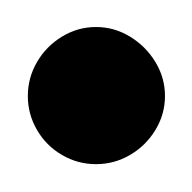

<svg xmlns="http://www.w3.org/2000/svg" viewBox="-20 -1230 140 140"><path d="M0.3 -1160Q0.3 -1146.7 7 -1135.2Q13.7 -1123.7 25.2 -1117Q36.7 -1110.3 50 -1110.3Q63.3 -1110.3 74.8 -1117Q86.3 -1123.7 93.3 -1135.2Q100.3 -1146.7 100.3 -1160Q100.3 -1173.3 93.3 -1184.8Q86.3 -1196.3 74.8 -1203.3Q63.3 -1210.3 50 -1210.3Q36.7 -1210.3 25.2 -1203.3Q13.7 -1196.3 7 -1184.8Q0.3 -1173.3 0.3 -1160Z"/></svg>

Font: Linefont Thin
Style: Regular
Weight: 100
Monospace: yes
Version: Version 3.002;gftools[0.9.33]